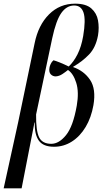

<svg xmlns="http://www.w3.org/2000/svg" viewBox="-54 -791 583 1048"><path d="M-34 237 45 -123 135 -555Q155 -654 213.5 -712.5Q272 -771 356 -771Q415 -771 444.5 -745Q474 -719 481 -679.5Q488 -640 481 -598Q469 -532 432 -493.5Q395 -455 346 -427L345 -425Q405 -404 438 -354.5Q471 -305 456 -217Q444 -149 413.5 -98Q383 -47 338.5 -18.5Q294 10 241 10Q182 10 158 -23.5Q134 -57 136 -122H134L64 237ZM226 -6Q268 -6 306.5 -53.5Q345 -101 365 -214Q378 -289 362 -339.5Q346 -390 317 -409Q305 -399 287 -387Q269 -375 250 -374Q234 -374 223 -385.5Q212 -397 216 -421Q217 -429 222.5 -441.5Q228 -454 238 -462Q250 -459 273.5 -449.5Q297 -440 321 -428Q348 -453 369 -494.5Q390 -536 400 -594Q415 -683 402 -722Q389 -761 351 -761Q310 -761 281 -720.5Q252 -680 231 -582L143 -166Q142 -77 159.5 -41.5Q177 -6 226 -6Z"/></svg>

Font: Noto Serif Display Condensed
Style: Italic
Weight: 400
Width: 3
Italic angle: -12°
Designer: Monotype Design Team
Foundry: Monotype Imaging Inc.
Version: Version 2.009